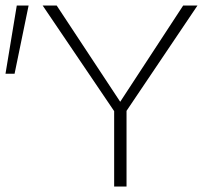

<svg xmlns="http://www.w3.org/2000/svg" viewBox="-26 -678 771 698"><path d="M35 -658H78L27 -410H-6ZM434 -275V0H389V-274L129 -658H180L411 -308L640 -658H692Z"/></svg>

Font: Ysabeau SC Light
Style: Regular
Weight: 300
Designer: Christian Thalmann (Catharsis Fonts)
Version: Version 0.003